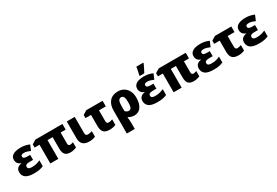

<svg xmlns="http://www.w3.org/2000/svg" viewBox="87 -2149 5405 3742"><g transform="rotate(-30 2790.0 -278.0)"><path d="M385 -342V-229H318Q272 -229 248.5 -222.5Q225 -216 216.5 -203.5Q208 -191 208 -172Q208 -158 214 -145.5Q220 -133 240.5 -125Q261 -117 303 -117Q362 -117 408.5 -130.5Q455 -144 487 -160V-28Q448 -11 400.5 -0.5Q353 10 277 10Q142 10 85.5 -34Q29 -78 29 -154Q29 -264 154 -284V-289Q111 -301 85.5 -333.5Q60 -366 60 -413Q60 -466 91 -498Q122 -530 174 -544.5Q226 -559 290 -559Q348 -559 394.5 -548.5Q441 -538 487 -518L437 -400Q400 -416 367.5 -426.5Q335 -437 298 -437Q260 -437 244 -426Q228 -415 228 -393Q228 -366 251 -354Q274 -342 329 -342Z M1159 -122Q1174 -122 1194 -127Q1214 -132 1230 -139V-21Q1208 -9 1170.5 0.5Q1133 10 1091 10Q1009 10 972.5 -32Q936 -74 936 -160V-422H821V0H641V-422H531V-494L623 -549H1230V-422H1116V-173Q1116 -147 1128.5 -134.5Q1141 -122 1159 -122Z M1507 -549V-180Q1507 -148 1523.5 -135.5Q1540 -123 1561 -123Q1586 -123 1607 -128Q1628 -133 1656 -142V-18Q1630 -6 1595 2Q1560 10 1515 10Q1463 10 1420.5 -6.5Q1378 -23 1353 -63.5Q1328 -104 1328 -176V-549Z M2134 -549V-423H1980V-181Q1980 -123 2027 -123Q2049 -123 2070 -128.5Q2091 -134 2115 -142V-18Q2089 -6 2053.5 2Q2018 10 1975 10Q1922 10 1883 -6Q1844 -22 1822.5 -62.5Q1801 -103 1801 -176V-423H1677V-494L1766 -549Z M2735 -274Q2735 -138 2680.5 -64Q2626 10 2531 10Q2496 10 2462 0Q2428 -10 2406 -26H2393Q2393 -26 2395.5 -5.5Q2398 15 2400.5 45.5Q2403 76 2403 105V240H2224V-274Q2224 -408 2290.5 -483.5Q2357 -559 2482 -559Q2554 -559 2611.5 -525Q2669 -491 2702 -427.5Q2735 -364 2735 -274ZM2480 -429Q2442 -429 2422.5 -395.5Q2403 -362 2403 -289V-163Q2418 -143 2440 -133Q2462 -123 2481 -123Q2518 -123 2535.5 -157.5Q2553 -192 2553 -274Q2553 -356 2535.5 -392.5Q2518 -429 2480 -429Z M3160 -342V-229H3093Q3047 -229 3023.5 -222.5Q3000 -216 2991.5 -203.5Q2983 -191 2983 -172Q2983 -158 2989 -145.5Q2995 -133 3015.5 -125Q3036 -117 3078 -117Q3137 -117 3183.5 -130.5Q3230 -144 3262 -160V-28Q3223 -11 3175.5 -0.5Q3128 10 3052 10Q2917 10 2860.5 -34Q2804 -78 2804 -154Q2804 -264 2929 -284V-289Q2886 -301 2860.5 -333.5Q2835 -366 2835 -413Q2835 -466 2866 -498Q2897 -530 2949 -544.5Q3001 -559 3065 -559Q3123 -559 3169.5 -548.5Q3216 -538 3262 -518L3212 -400Q3175 -416 3142.5 -426.5Q3110 -437 3073 -437Q3035 -437 3019 -426Q3003 -415 3003 -393Q3003 -366 3026 -354Q3049 -342 3104 -342ZM3001 -606V-621Q3007 -644 3014 -675.5Q3021 -707 3027 -738.5Q3033 -770 3036 -796H3193V-783Q3175 -742 3153.5 -698Q3132 -654 3105 -606Z M3934 -122Q3949 -122 3969 -127Q3989 -132 4005 -139V-21Q3983 -9 3945.5 0.5Q3908 10 3866 10Q3784 10 3747.5 -32Q3711 -74 3711 -160V-422H3596V0H3416V-422H3306V-494L3398 -549H4005V-422H3891V-173Q3891 -147 3903.5 -134.5Q3916 -122 3934 -122Z M4427 -342V-229H4360Q4314 -229 4290.5 -222.5Q4267 -216 4258.5 -203.5Q4250 -191 4250 -172Q4250 -158 4256 -145.5Q4262 -133 4282.5 -125Q4303 -117 4345 -117Q4404 -117 4450.5 -130.5Q4497 -144 4529 -160V-28Q4490 -11 4442.5 -0.5Q4395 10 4319 10Q4184 10 4127.5 -34Q4071 -78 4071 -154Q4071 -264 4196 -284V-289Q4153 -301 4127.5 -333.5Q4102 -366 4102 -413Q4102 -466 4133 -498Q4164 -530 4216 -544.5Q4268 -559 4332 -559Q4390 -559 4436.5 -548.5Q4483 -538 4529 -518L4479 -400Q4442 -416 4409.5 -426.5Q4377 -437 4340 -437Q4302 -437 4286 -426Q4270 -415 4270 -393Q4270 -366 4293 -354Q4316 -342 4371 -342Z M5030 -549V-423H4876V-181Q4876 -123 4923 -123Q4945 -123 4966 -128.5Q4987 -134 5011 -142V-18Q4985 -6 4949.5 2Q4914 10 4871 10Q4818 10 4779 -6Q4740 -22 4718.5 -62.5Q4697 -103 4697 -176V-423H4573V-494L4662 -549Z M5445 -342V-229H5378Q5332 -229 5308.5 -222.5Q5285 -216 5276.5 -203.5Q5268 -191 5268 -172Q5268 -158 5274 -145.5Q5280 -133 5300.5 -125Q5321 -117 5363 -117Q5422 -117 5468.5 -130.5Q5515 -144 5547 -160V-28Q5508 -11 5460.5 -0.5Q5413 10 5337 10Q5202 10 5145.5 -34Q5089 -78 5089 -154Q5089 -264 5214 -284V-289Q5171 -301 5145.5 -333.5Q5120 -366 5120 -413Q5120 -466 5151 -498Q5182 -530 5234 -544.5Q5286 -559 5350 -559Q5408 -559 5454.5 -548.5Q5501 -538 5547 -518L5497 -400Q5460 -416 5427.5 -426.5Q5395 -437 5358 -437Q5320 -437 5304 -426Q5288 -415 5288 -393Q5288 -366 5311 -354Q5334 -342 5389 -342Z"/></g></svg>

Font: Noto Sans Disp ExtBd
Style: Regular
Weight: 800
Designer: Monotype Design Team
Foundry: Monotype Imaging Inc.
Version: Version 2.000;GOOG;noto-source:20170915:90ef993387c0; ttfaut